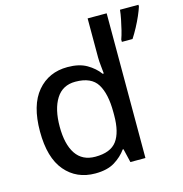

<svg xmlns="http://www.w3.org/2000/svg" viewBox="-112 -862 926 974"><g transform="rotate(-15 351.0 -375.0)"><path d="M270 10Q172 10 112.5 -60Q53 -130 53 -268Q53 -406 113 -477Q173 -548 272 -548Q333 -548 372.5 -525Q412 -502 436 -469H442Q441 -482 438 -508.5Q435 -535 435 -554V-760H535V0H456L439 -72H435Q411 -38 372 -14Q333 10 270 10ZM292 -72Q372 -72 405 -116.5Q438 -161 438 -251V-267Q438 -363 406.5 -414.5Q375 -466 291 -466Q224 -466 190 -412Q156 -358 156 -266Q156 -173 190 -122.5Q224 -72 292 -72ZM702 -751Q696 -732 684.5 -705.5Q673 -679 658 -651Q643 -623 628 -600H572V-612Q579 -631 585.5 -657.5Q592 -684 597.5 -711.5Q603 -739 605 -760H702Z"/></g></svg>

Font: Noto Sans New Tai Lue Medium
Style: Regular
Weight: 500
Version: Version 2.003